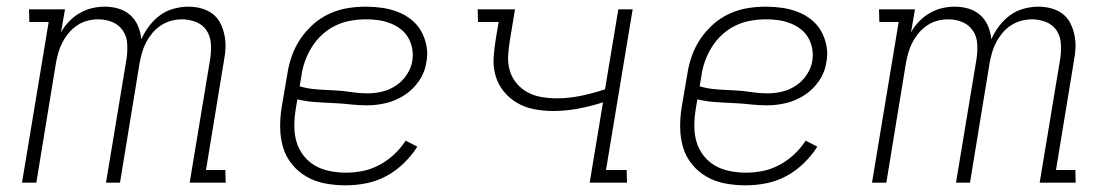

<svg xmlns="http://www.w3.org/2000/svg" viewBox="-20 -548 3340 576"><path d="M46 0 126 -482H68L67 -520H175L163 -451Q173 -469 187.5 -484Q202 -499 219.5 -509Q237 -519 256 -523.5Q275 -528 294 -528Q316 -528 336 -522Q356 -516 371 -502.5Q386 -489 394 -470Q402 -451 404 -430Q413 -451 427.5 -470Q442 -489 460.5 -502.5Q479 -516 501.5 -522Q524 -528 545 -528Q565 -528 583.5 -523Q602 -518 617 -507Q632 -496 640.5 -479.5Q649 -463 653 -444.5Q657 -426 656.5 -406.5Q656 -387 652 -367L598 -38H656L657 0H549L611 -374Q614 -396 612.5 -418Q611 -440 599.5 -457Q588 -474 568 -482Q548 -490 526 -490Q511 -490 495 -486Q479 -482 464 -472.5Q449 -463 438 -450Q427 -437 419 -422Q411 -407 406.5 -391.5Q402 -376 399 -360L340 0H298L360 -374Q363 -396 361.5 -418Q360 -440 348 -457Q336 -474 316.5 -482Q297 -490 275 -490Q259 -490 243 -486Q227 -482 212.5 -472.5Q198 -463 187 -450Q176 -437 168 -422Q160 -407 155.5 -391.5Q151 -376 148 -360L89 0Z M1017 8Q986 8 956 2.5Q926 -3 900.5 -17.5Q875 -32 856.5 -54.5Q838 -77 829.5 -105Q821 -133 820.5 -164Q820 -195 825 -226L842 -326Q846 -353 855.5 -380Q865 -407 881 -431Q897 -455 919.5 -475Q942 -495 968.5 -507Q995 -519 1022.5 -523.5Q1050 -528 1077 -528Q1102 -528 1126.5 -524.5Q1151 -521 1173 -512.5Q1195 -504 1213.5 -489.5Q1232 -475 1243.5 -454.5Q1255 -434 1259.5 -410Q1264 -386 1259 -361Q1255 -332 1237.5 -306Q1220 -280 1194 -263Q1168 -246 1139 -239Q1110 -232 1082 -232Q1055 -232 1029 -235Q1003 -238 976 -239Q949 -240 923 -242Q897 -244 872 -250L867 -219Q863 -195 863 -170Q863 -145 869.5 -122.5Q876 -100 890.5 -81.5Q905 -63 924.5 -51.5Q944 -40 968.5 -35Q993 -30 1017 -30Q1043 -30 1068 -35Q1093 -40 1117 -52.5Q1141 -65 1161.5 -84Q1182 -103 1197 -126L1232 -108Q1215 -81 1190.5 -57.5Q1166 -34 1137.5 -19Q1109 -4 1078 2Q1047 8 1017 8ZM1084 -268Q1106 -268 1128 -273.5Q1150 -279 1169 -292Q1188 -305 1201 -325Q1214 -345 1217 -366Q1220 -385 1216.5 -403Q1213 -421 1204 -436Q1195 -451 1181 -461.5Q1167 -472 1150 -478.5Q1133 -485 1115 -487.5Q1097 -490 1078 -490Q1055 -490 1032 -486Q1009 -482 987 -471.5Q965 -461 947 -444.5Q929 -428 916 -407.5Q903 -387 895 -364.5Q887 -342 884 -319L879 -289Q903 -282 929 -280Q955 -278 981 -277Q1007 -276 1032.5 -272Q1058 -268 1084 -268Z M1749 0 1789 -241Q1752 -229 1714 -222Q1676 -215 1639 -215Q1610 -215 1582 -220.5Q1554 -226 1531 -239.5Q1508 -253 1491 -274Q1474 -295 1466.5 -321.5Q1459 -348 1461 -377Q1463 -406 1468 -435L1476 -482H1414L1413 -520H1525L1510 -429Q1506 -406 1504.5 -382.5Q1503 -359 1509 -337.5Q1515 -316 1529 -299Q1543 -282 1562 -271.5Q1581 -261 1604 -257Q1627 -253 1650 -253Q1686 -253 1722.5 -260.5Q1759 -268 1795 -280L1835 -520H1878L1798 -38H1860L1861 0Z M2217 8Q2186 8 2156 2.5Q2126 -3 2100.5 -17.5Q2075 -32 2056.5 -54.5Q2038 -77 2029.5 -105Q2021 -133 2020.5 -164Q2020 -195 2025 -226L2042 -326Q2046 -353 2055.5 -380Q2065 -407 2081 -431Q2097 -455 2119.5 -475Q2142 -495 2168.5 -507Q2195 -519 2222.5 -523.5Q2250 -528 2277 -528Q2302 -528 2326.5 -524.5Q2351 -521 2373 -512.5Q2395 -504 2413.5 -489.5Q2432 -475 2443.5 -454.5Q2455 -434 2459.5 -410Q2464 -386 2459 -361Q2455 -332 2437.5 -306Q2420 -280 2394 -263Q2368 -246 2339 -239Q2310 -232 2282 -232Q2255 -232 2229 -235Q2203 -238 2176 -239Q2149 -240 2123 -242Q2097 -244 2072 -250L2067 -219Q2063 -195 2063 -170Q2063 -145 2069.5 -122.5Q2076 -100 2090.5 -81.5Q2105 -63 2124.5 -51.5Q2144 -40 2168.5 -35Q2193 -30 2217 -30Q2243 -30 2268 -35Q2293 -40 2317 -52.5Q2341 -65 2361.5 -84Q2382 -103 2397 -126L2432 -108Q2415 -81 2390.5 -57.5Q2366 -34 2337.5 -19Q2309 -4 2278 2Q2247 8 2217 8ZM2284 -268Q2306 -268 2328 -273.5Q2350 -279 2369 -292Q2388 -305 2401 -325Q2414 -345 2417 -366Q2420 -385 2416.5 -403Q2413 -421 2404 -436Q2395 -451 2381 -461.5Q2367 -472 2350 -478.5Q2333 -485 2315 -487.5Q2297 -490 2278 -490Q2255 -490 2232 -486Q2209 -482 2187 -471.5Q2165 -461 2147 -444.5Q2129 -428 2116 -407.5Q2103 -387 2095 -364.5Q2087 -342 2084 -319L2079 -289Q2103 -282 2129 -280Q2155 -278 2181 -277Q2207 -276 2232.5 -272Q2258 -268 2284 -268Z M2596 0 2676 -482H2618L2617 -520H2725L2713 -451Q2723 -469 2737.5 -484Q2752 -499 2769.5 -509Q2787 -519 2806 -523.5Q2825 -528 2844 -528Q2866 -528 2886 -522Q2906 -516 2921 -502.5Q2936 -489 2944 -470Q2952 -451 2954 -430Q2963 -451 2977.5 -470Q2992 -489 3010.5 -502.5Q3029 -516 3051.5 -522Q3074 -528 3095 -528Q3115 -528 3133.5 -523Q3152 -518 3167 -507Q3182 -496 3190.5 -479.5Q3199 -463 3203 -444.5Q3207 -426 3206.5 -406.5Q3206 -387 3202 -367L3148 -38H3206L3207 0H3099L3161 -374Q3164 -396 3162.5 -418Q3161 -440 3149.5 -457Q3138 -474 3118 -482Q3098 -490 3076 -490Q3061 -490 3045 -486Q3029 -482 3014 -472.5Q2999 -463 2988 -450Q2977 -437 2969 -422Q2961 -407 2956.5 -391.5Q2952 -376 2949 -360L2890 0H2848L2910 -374Q2913 -396 2911.5 -418Q2910 -440 2898 -457Q2886 -474 2866.5 -482Q2847 -490 2825 -490Q2809 -490 2793 -486Q2777 -482 2762.5 -472.5Q2748 -463 2737 -450Q2726 -437 2718 -422Q2710 -407 2705.5 -391.5Q2701 -376 2698 -360L2639 0Z"/></svg>

Font: Iosevka Etoile Extralight
Style: Italic
Weight: 200
Italic angle: -9°
Designer: Belleve Invis
Foundry: Belleve Invis
Version: Version 22.1.2; ttfautohint (v1.8.4)